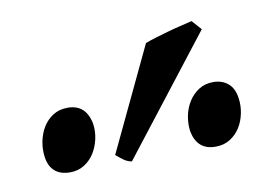

<svg xmlns="http://www.w3.org/2000/svg" viewBox="-40 -808 474 335"><g transform="rotate(-10 197.5 -640.5)"><path d="M373 -606Q375 -592.8 372.3 -579.1Q369.6 -565.4 362.8 -554.4Q356 -543.5 345 -536.4Q334 -529.3 318.8 -529.3Q286.6 -529.3 279.8 -563Q277.8 -576.7 280.5 -590.6Q283.2 -604.5 290.3 -615.7Q297.4 -627 308.3 -634Q319.3 -641.1 334 -641.1Q349.6 -641.1 360.1 -632.3Q370.6 -623.5 373 -606ZM115.2 -606Q117.2 -592.8 114.3 -579.1Q111.3 -565.4 104.5 -554.4Q97.7 -543.5 86.7 -536.4Q75.7 -529.3 61 -529.3Q44.4 -529.3 34.4 -537.8Q24.4 -546.4 22 -563Q20 -576.7 22.7 -590.6Q25.4 -604.5 32.2 -615.7Q39.1 -627 50 -634Q61 -641.1 76.2 -641.1Q108.4 -641.1 115.2 -606ZM170.4 -529.3Q162.1 -531.2 157.2 -534.7Q152.3 -538.1 143.6 -545.4L230.5 -728.5Q237.8 -731.4 248.5 -734.6Q259.3 -737.8 271 -741.2Q282.7 -744.6 294.4 -747.3Q306.2 -750 315.4 -752.4L330.6 -735.4Z"/></g></svg>

Font: Gentium
Style: Regular
Weight: 400
Designer: J. Victor Gaultney
Version: Version 1.03; 2011; OFL 1.1 release